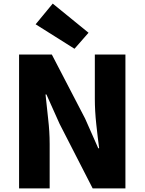

<svg xmlns="http://www.w3.org/2000/svg" viewBox="-20 -1047 804 1067"><path d="M86 -744H268L453 -388L526 -223H531Q523 -283 515 -357Q507 -431 507 -498V-744H677V0H495L311 -359L238 -522H233Q239 -459 247.5 -387Q256 -315 256 -247V0H86ZM178 -912 273 -1027 472 -865 394 -776Z"/></svg>

Font: Kinto Sans Black
Style: Regular
Weight: 900
Designer: Authors: Ryoko NISHIZUKA  (kana & ideographs); Paul D. Hunt (Latin, Greek & Cyrillic); Wenlong ZHANG  (bopomofo); Sandol
Foundry: Adobe Systems Incorporated, ookami Inc.
Version: Version 0.001